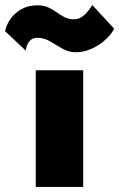

<svg xmlns="http://www.w3.org/2000/svg" viewBox="-92 -737 470 757"><path d="M-72 -614Q-67 -639 -51 -662Q-35 -685 -8 -700.5Q19 -716 56 -716Q81 -716 99 -707.5Q117 -699 131.5 -688.5Q146 -678 162 -669.5Q178 -661 200 -661Q222 -661 239.5 -677Q257 -693 272 -717L358 -624Q350 -606 327.5 -584Q305 -562 273 -546.5Q241 -531 206 -531Q179 -531 154.5 -545Q130 -559 106 -573.5Q82 -588 56 -588Q38 -588 28 -578.5Q18 -569 14 -557Q10 -545 10 -537ZM49 -460H236V0H49Z"/></svg>

Font: Jost* Black
Style: Regular
Weight: 900
Version: Version 3.7